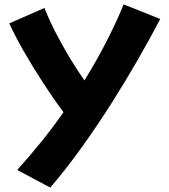

<svg xmlns="http://www.w3.org/2000/svg" viewBox="-20 -580 768 871"><path d="M208 271 58 191Q114 129 167 63.5Q220 -2 268 -71Q221 -134 174 -206.5Q127 -279 87 -349Q47 -419 22 -474L182 -544Q200 -496 228.5 -440Q257 -384 291.5 -326Q326 -268 363 -215Q471 -390 541 -560L707 -494Q662 -408 605.5 -309.5Q549 -211 484.5 -109.5Q420 -8 350 89.5Q280 187 208 271Z"/></svg>

Font: KN Bobohei
Style: Bold
Weight: 700
Designer: Kingnam Type Foundry
Version: Version 1.710;March 18, 2023